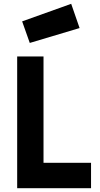

<svg xmlns="http://www.w3.org/2000/svg" viewBox="-20 -986 525 1006"><path d="M457 0H70V-690H208V-133H457ZM96 -874 353 -966 397 -839 136 -761Z"/></svg>

Font: TitilliumText22L Xb
Style: Bold
Weight: 400
Designer: Campivisivi
Foundry: Campivisivi
Version: 1.000